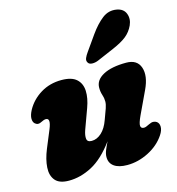

<svg xmlns="http://www.w3.org/2000/svg" viewBox="-113 -856 892 968"><g transform="rotate(-15 333.0 -371.5)"><path d="M632 -156Q644.5 -147.5 644.8 -128.5Q645 -109.5 630 -87Q599.5 -41 545 -13Q490.5 15 433 15Q389 15 365 -2Q341 -19 341 -51Q341 -67.5 348.8 -86.5Q356.5 -105.5 367 -126.5Q309.5 -48.5 249.5 -16.8Q189.5 15 128.5 15Q79 15 57.8 -10Q36.5 -35 39 -77Q41.5 -119 62 -169L100 -261Q122 -315 95 -315Q85.5 -315 70 -307Q51 -296 36 -309Q26 -317.5 25.8 -335.5Q25.5 -353.5 39 -379Q65 -426.5 113 -455.8Q161 -485 221.5 -485Q275 -485 300 -462.2Q325 -439.5 326.8 -401Q328.5 -362.5 311 -315L273 -211Q263.5 -184 265.8 -166.5Q268 -149 291 -149Q318.5 -149 342.5 -171Q366.5 -193 381 -234Q394.5 -270 401.2 -289.2Q408 -308.5 408 -324Q408 -342 402 -359.2Q396 -376.5 396 -398Q396 -438 439.5 -461.5Q483 -485 560 -485Q617 -485 632.5 -439.5Q648 -394 617 -328L561 -209Q544 -172.5 545.5 -158.8Q547 -145 562.5 -145Q569 -145 575.2 -147.8Q581.5 -150.5 591 -155Q604.5 -162 614.8 -161.5Q625 -161 632 -156ZM442.5 -666Q474.5 -711 508.2 -737.2Q542 -763.5 583.5 -756Q618.5 -749.5 629.2 -721.2Q640 -693 626 -661.5Q612 -631 586.8 -610.5Q561.5 -590 514 -569.5L425.5 -531.5Q409.5 -525 394.2 -525.5Q379 -526 373 -535.5Q365.5 -546.5 371 -559.8Q376.5 -573 387.5 -588Z"/></g></svg>

Font: Fraunces 9pt S100 Black
Style: Italic
Weight: 900
Italic angle: -16°
Version: Version 1.000; ttfautohint (v1.8.3)